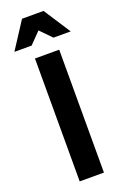

<svg xmlns="http://www.w3.org/2000/svg" viewBox="-222 -1003 686 1057"><g transform="rotate(-20 121.0 -475.0)"><path d="M50 0V-720H192V0ZM-44 -793 58 -950H184L286 -793H185L71 -910H171L57 -793Z"/></g></svg>

Font: Instrument Sans Condensed
Style: Bold
Weight: 700
Width: 3
Designer: Rodrigo Fuenzalida
Foundry: fragTYPE
Version: Version 1.000;gftools[0.9.28]